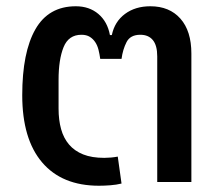

<svg xmlns="http://www.w3.org/2000/svg" viewBox="-20 -581 704 613"><path d="M296 12Q178 12 114.5 -62.5Q51 -137 51 -277Q51 -414 93 -487.5Q135 -561 222 -561Q265 -561 294 -536.5Q323 -512 331 -469H337Q346 -512 379 -536.5Q412 -561 460 -561Q521 -561 556 -521.5Q591 -482 591 -410V0H482V-401Q482 -436 468 -453Q454 -470 428 -470Q396 -470 384 -446.5Q372 -423 368 -393H300Q298 -408 294.5 -422Q291 -436 284 -446.5Q277 -457 266.5 -463.5Q256 -470 240 -470Q199 -470 183 -430.5Q167 -391 167 -326V-234Q167 -198 175 -169Q183 -140 200.5 -119.5Q218 -99 245.5 -88Q273 -77 313 -77Q323 -77 334 -78Q345 -79 356 -81L368 5Q352 9 332.5 10.5Q313 12 296 12Z"/></svg>

Font: IBM Plex Sans Thai Medium
Style: Regular
Weight: 500
Designer: Mike Abbink, Paul van der Laan, Pieter van Rosmalen, Ben Mitchell, Mark Frömberg
Foundry: Bold Monday
Version: Version 1.1